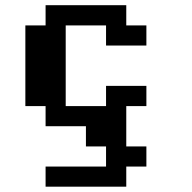

<svg xmlns="http://www.w3.org/2000/svg" viewBox="-20 -635 732 732"><path d="M153.8 76.7V0H384.3V-76.7H307.6V-153.8H153.8V-230.5H76.7V-538.1H153.8V-615.2H461.4V-538.1H538.1V-461.4H384.3V-538.1H230.5V-230.5H384.3V-307.6H538.1V-230.5H461.4V-76.7H538.1V0H461.4V76.7Z"/></svg>

Font: Good Old DOS
Style: Regular
Weight: 400
Designer: Vasily Draigo
Foundry: Vasily Draigo
Version: 1.0